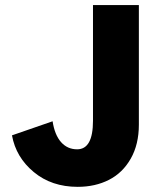

<svg xmlns="http://www.w3.org/2000/svg" viewBox="-20 -723 616 752"><path d="M344.2 -250V-703.1H523.9V-234.9Q523.9 -157.7 492.2 -101.8Q460.4 -45.9 406.7 -18.6Q353 8.8 284.2 8.8Q182.1 8.8 112.3 -49.1Q42.5 -106.9 26.9 -192.9L186 -248Q194.3 -194.3 219.2 -166.3Q244.1 -138.2 282.2 -138.2Q344.2 -138.2 344.2 -250Z"/></svg>

Font: LT Superior Black
Style: Regular
Weight: 900
Designer: Daniel Lyons
Foundry: LyonsType
Version: Version 2.005